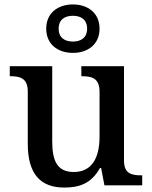

<svg xmlns="http://www.w3.org/2000/svg" viewBox="-20 -834 684 864"><path d="M308 -596C375 -596 428 -634 428 -705C428 -776 375 -814 308 -814C241 -814 188 -776 188 -705C188 -634 241 -596 308 -596ZM308 -647C273 -647 244 -663 244 -705C244 -747 273 -763 308 -763C343 -763 372 -747 372 -705C372 -663 343 -647 308 -647ZM269 10C333 10 389 -5 430 -78H435L450 0H620V-45H616C573 -45 538 -52 538 -111V-536H346V-491H349C392 -491 428 -483 428 -421V-219C428 -123 393 -60 312 -60C237 -60 215 -111 215 -198V-536H24V-491H27C72 -491 105 -481 105 -422V-187C105 -50 163 10 269 10Z"/></svg>

Font: Noto Serif Yezidi Medium
Style: Regular
Weight: 500
Designer: Dalton Maag Ltd
Foundry: Dalton Maag Ltd
Version: Version 1.001